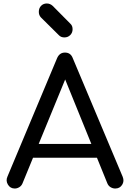

<svg xmlns="http://www.w3.org/2000/svg" viewBox="-20 -1083 743 1103"><path d="M65 0Q39 0 25.5 -22.5Q12 -45 23 -69L308 -749Q322 -781 353 -781Q386 -781 398 -749L685 -67Q695 -42 681.5 -21Q668 0 642 0Q628 0 615.5 -7.5Q603 -15 597 -29L340 -662H369L109 -29Q103 -15 90.5 -7.5Q78 0 65 0ZM122 -177 159 -256H556L592 -177ZM350 -868Q330 -868 318 -881L215 -983Q203 -996 203 -1015Q203 -1036 216 -1049.5Q229 -1063 249 -1063Q268 -1063 283 -1049L385 -946Q397 -935 397 -915Q397 -895 383.5 -881.5Q370 -868 350 -868Z"/></svg>

Font: Comfortaa SemiBold
Style: Regular
Weight: 600
Designer: Johan Aakerlund
Foundry: Johan Aakerlund
Version: Version 3.104; ttfautohint (v1.8.1.43-b0c9)